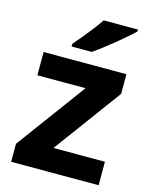

<svg xmlns="http://www.w3.org/2000/svg" viewBox="-115 -841 723 916"><g transform="rotate(15 246.5 -383.0)"><path d="M462 0H30V-89L282 -431H44V-546H453V-449L208 -116H462ZM451 -756Q436 -742 413 -722Q390 -702 363 -680Q336 -658 310.5 -638.5Q285 -619 266 -606H166V-619Q182 -638 203.5 -663.5Q225 -689 246 -716.5Q267 -744 282 -766H451Z"/></g></svg>

Font: Noto Sans Meetei Mayek
Style: Bold
Weight: 700
Designer: Monotype Design Team and Neelakash Kshetrimayum
Foundry: Monotype Imaging Inc.
Version: Version 2.002; ttfautohint (v1.8.4.7-5d5b)